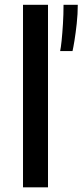

<svg xmlns="http://www.w3.org/2000/svg" viewBox="-20 -802 353 822"><path d="M185.5 -781.5V0H78.5V-781.5ZM313 -781.5Q313 -742 308.5 -701Q304 -660 298.8 -628Q293.5 -596 290.5 -583.5H237.5Q240.5 -596.5 243.8 -627.8Q247 -659 249.5 -699.5Q252 -740 252 -781.5Z"/></svg>

Font: Epilogue Medium
Style: Regular
Weight: 500
Designer: Tyler Finck
Foundry: Etcetera Type Co
Version: Version 2.111; ttfautohint (v1.8.3)